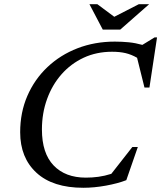

<svg xmlns="http://www.w3.org/2000/svg" viewBox="-20 -878 764 909"><path d="M578 -25Q538 -9.5 481.8 0.8Q425.5 11 374.5 11Q230 11 152.8 -60Q75.5 -131 75.5 -252Q75.5 -345.5 109.5 -424Q143.5 -502.5 204.5 -560.2Q265.5 -618 347 -649.5Q428.5 -681 523.5 -681Q557.5 -681 589.8 -677.8Q622 -674.5 654 -665.5L712 -701H723.5L687.5 -463.5H664L629 -604.5Q602 -620 574.5 -626.5Q547 -633 510.5 -633Q437 -633 376.2 -604.8Q315.5 -576.5 271.2 -526.2Q227 -476 202.8 -409Q178.5 -342 178.5 -265Q178.5 -152.5 233.8 -94.8Q289 -37 386.5 -37Q416.5 -37 446 -41Q475.5 -45 507 -55L606.5 -182H632.5ZM686 -858 549.5 -738H466.5L403.5 -858H441L521 -798.5L637 -858Z"/></svg>

Font: Newsreader Text Medium
Style: Italic
Weight: 500
Italic angle: -17°
Designer: Hugues Gentile
Foundry: Production Type
Version: Version 1.001